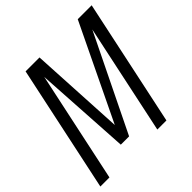

<svg xmlns="http://www.w3.org/2000/svg" viewBox="-188 -862 1015 1015"><g transform="rotate(-45 319.5 -355.0)"><path d="M230 -80 197 -619 65 0H-3L148 -710H252L281 -176L538 -710H642L491 0H423L554 -617L292 -80Z"/></g></svg>

Font: Geist Mono Light
Style: Italic
Weight: 300
Italic angle: -12°
Monospace: yes
Designer: Basement.studio, Andrés Briganti, Mateo Zaragoza
Foundry: Basement.studio, Vercel, Andrés Briganti, Guido Ferreyra, Mateo Zaragoza
Version: Version 1.500; ttfautohint (v1.8.4.7-5d5b)